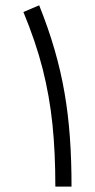

<svg xmlns="http://www.w3.org/2000/svg" viewBox="-20 -693 352 713"><path d="M245.6 0C245.6 -258.3 216.3 -446.8 125.5 -673.3L66.9 -648.4C97.2 -575.2 121.1 -504.9 138.2 -438C155.3 -370.6 167.5 -301.8 174.8 -231.4C182.1 -160.6 185.5 -83.5 185.5 0Z"/></svg>

Font: Estedad Light
Style: Regular
Weight: 300
Designer: Amin Abedi
Version: Version 7.3